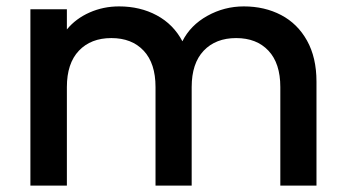

<svg xmlns="http://www.w3.org/2000/svg" viewBox="-20 -580 1079 600"><path d="M969 -325V0H856V-308Q856 -382 819 -421.5Q782 -461 718 -461Q654 -461 616.5 -421.5Q579 -382 579 -308V0H466V-308Q466 -382 429 -421.5Q392 -461 328 -461Q264 -461 226.5 -421.5Q189 -382 189 -308V0H75V-551H189V-488Q217 -522 260 -541Q303 -560 352 -560Q418 -560 470 -532Q522 -504 550 -451Q575 -501 628 -530.5Q681 -560 742 -560Q807 -560 858.5 -533Q910 -506 939.5 -453Q969 -400 969 -325Z"/></svg>

Font: Poppins-tnum Medium
Style: Regular
Weight: 500
Designer: Ninad Kale (Devanagari), Jonny Pinhorn (Latin)
Foundry: Indian Type Foundry
Version: Version 4.004